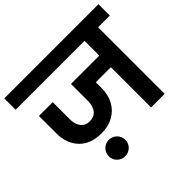

<svg xmlns="http://www.w3.org/2000/svg" viewBox="-219 -960 1289 1289"><g transform="rotate(-45 426.0 -315.5)"><path d="M873 -632H762V0H633V-382H490V-327Q490 -264 464 -215.5Q438 -167 389.5 -139.5Q341 -112 276 -112Q173 -112 116.5 -171Q60 -230 60 -327V-492H191V-330Q191 -282 213.5 -253.5Q236 -225 276 -225Q318 -225 341 -253Q364 -281 364 -330V-492H633V-632H-21V-740H873ZM357 32Q357 64 334 86.5Q311 109 278 109Q246 109 223 86.5Q200 64 200 32Q200 -1 223 -24Q246 -47 278 -47Q311 -47 334 -24Q357 -1 357 32Z"/></g></svg>

Font: Fz Poppins SemBd
Style: Regular
Weight: 600
Designer: Ninad Kale (Devanagari), Jonny Pinhorn (Latin)
Foundry: Indian Type Foundry
Version: Vit hóa bi Vntype.Com & FontZin.Com